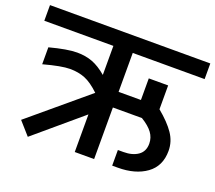

<svg xmlns="http://www.w3.org/2000/svg" viewBox="-123 -807 1087 969"><g transform="rotate(20 420.5 -322.5)"><path d="M465 -570V-361H585V-477H689V-349Q746 -302 775 -259.5Q804 -217 804 -167Q804 -85 745 -42.5Q686 0 592 0H562V-84H592Q640 -84 670 -105Q700 -126 700 -168Q700 -200 681 -226Q662 -252 621 -277H465V0H361V-202L112 9L51 -60L356 -316Q313 -357 277 -371.5Q241 -386 196 -386Q150 -386 55 -360V-451Q149 -476 201 -476Q247 -476 284 -462Q321 -448 361 -414V-570H-10V-654H851V-570Z"/></g></svg>

Font: Biryani SemiBold
Style: Regular
Weight: 600
Designer: Dan Reynolds and Mathieu Réguer
Foundry: Dan Reynolds and Mathieu Réguer
Version: Version 1.004; ttfautohint (v1.1) -l 5 -r 5 -G 72 -x 0 -D la